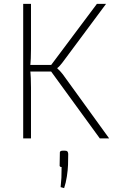

<svg xmlns="http://www.w3.org/2000/svg" viewBox="-20 -710 609 985"><path d="M524 -690 301 -390Q294 -381 287.5 -373.5Q281 -366 274 -361V-359Q281 -353 288 -345.5Q295 -338 302 -329L540 0H492L230 -360L477 -690ZM139 -690V-459Q139 -432 138 -410Q137 -388 134 -361Q137 -334 138 -309.5Q139 -285 139 -260V0H99V-690ZM262 -377V-343H120V-377ZM313 63Q322 63 325.5 66.5Q329 70 330 79L329 136Q328 163 323 195.5Q318 228 309 255L291 250Q294 223 295 202.5Q296 182 296 147Q284 147 286 135L287 79Q286 70 289.5 66.5Q293 63 302 63Z"/></svg>

Font: Exo 2 ExtraLight
Style: Regular
Weight: 250
Designer: Natanael Gama
Foundry: Natanael Gama
Version: Version 2.010